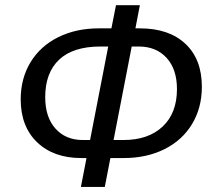

<svg xmlns="http://www.w3.org/2000/svg" viewBox="-20 -713 835 738"><path d="M292.5 -105.5Q186 -105.5 122.8 -166Q59.6 -226.6 59.6 -331.1Q59.6 -411.6 97.4 -473.9Q135.3 -536.1 203.9 -570.1Q272.5 -604 359.4 -604H408.2L425.8 -692.9H517.6L500.5 -604H518.1Q629.4 -604 692.6 -544.7Q755.9 -485.4 755.9 -379.4Q755.9 -298.8 718.3 -236.3Q680.7 -173.8 612.1 -139.6Q543.5 -105.5 456.1 -105.5H404.3L382.8 5.4H291L312.5 -105.5ZM416.5 -174.8H454.1Q550.3 -174.8 605.2 -226.6Q660.2 -278.3 660.2 -370.6Q660.2 -446.8 620.4 -490.5Q580.6 -534.2 513.2 -534.2H486.3ZM396 -534.2H366.2Q261.2 -534.2 207.5 -483.9Q153.8 -433.6 153.8 -339.4Q153.8 -262.7 193.1 -218.8Q232.4 -174.8 298.3 -174.8H326.2Z"/></svg>

Font: Liberation Sans
Style: Italic
Weight: 400
Italic angle: -12°
Designer: Steve Matteson
Foundry: Ascender Corporation
Version: Version 2.1.5